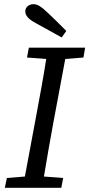

<svg xmlns="http://www.w3.org/2000/svg" viewBox="-20 -898 427 918"><path d="M109 -623 118 -670H387L379 -623L292 -616L235 -311Q223 -247 212 -183Q201 -119 190 -54L282 -47L273 0H3L13 -47L99 -54L156 -360Q168 -424 179.5 -488Q191 -552 201 -616ZM297 -750 275 -719Q244 -736 213.5 -753Q183 -770 152 -787Q124 -802 112.5 -815.5Q101 -829 101 -843Q101 -859 112.5 -868.5Q124 -878 140 -878Q154 -878 168.5 -869.5Q183 -861 204 -841Q228 -818 251.5 -795.5Q275 -773 297 -750Z"/></svg>

Font: Source Serif 4 SmText
Style: Italic
Weight: 400
Italic angle: -12°
Designer: Frank Grießhammer
Foundry: Adobe
Version: Version 4.005;hotconv 1.1.0;makeotfexe 2.6.0